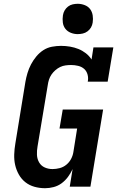

<svg xmlns="http://www.w3.org/2000/svg" viewBox="-20 -985 640 1013"><path d="M218 8Q189 8 162 0.5Q135 -7 114 -23.5Q93 -40 79.5 -64Q66 -88 60 -114.5Q54 -141 55 -170Q56 -199 61 -228L114 -553Q118 -576 125 -599.5Q132 -623 143.5 -645Q155 -667 171.5 -687Q188 -707 209 -720.5Q230 -734 254.5 -738.5Q279 -743 302 -743Q326 -743 349.5 -739Q373 -735 394 -726.5Q415 -718 433 -704Q451 -690 463 -671L473 -735H578L548 -554H443Q447 -573 442 -591.5Q437 -610 424 -621.5Q411 -633 392.5 -637.5Q374 -642 355 -642Q341 -642 326 -640Q311 -638 297.5 -631.5Q284 -625 272 -614.5Q260 -604 251.5 -591.5Q243 -579 238.5 -565Q234 -551 232 -536L178 -212Q174 -190 175 -168Q176 -146 186.5 -128Q197 -110 216 -101.5Q235 -93 257 -93Q276 -93 295 -98Q314 -103 329.5 -115.5Q345 -128 354.5 -145.5Q364 -163 367 -182L387 -307H294L311 -407H524L457 0H348L363 -93Q353 -71 338.5 -51.5Q324 -32 305 -18Q286 -4 263 2Q240 8 218 8ZM390 -805Q371 -805 353.5 -812Q336 -819 325 -833Q314 -847 311.5 -866Q309 -885 312 -904Q314 -918 321 -930Q328 -942 339 -950.5Q350 -959 363.5 -962Q377 -965 390 -965Q409 -965 427 -958Q445 -951 455.5 -937Q466 -923 469 -904Q472 -885 469 -866Q467 -852 460 -840Q453 -828 441.5 -819.5Q430 -811 416.5 -808Q403 -805 390 -805Z"/></svg>

Font: Iosevka Slab Extended
Style: Bold Italic
Weight: 700
Width: 7
Italic angle: -9°
Monospace: yes
Designer: Belleve Invis
Foundry: Belleve Invis
Version: Version 11.1.0; ttfautohint (v1.8.3)